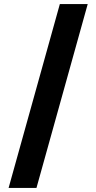

<svg xmlns="http://www.w3.org/2000/svg" viewBox="-20 -801 470 937"><path d="M22 116 272 -781H408L158 116Z"/></svg>

Font: DM Sans ExtraBold
Style: Regular
Weight: 800
Designer: Colophon Foundry, Jonny Pinhorn
Foundry: Colophon Foundry
Version: Version 4.004; ttfautohint (v1.8.4.7-5d5b)